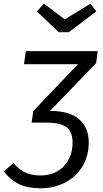

<svg xmlns="http://www.w3.org/2000/svg" viewBox="-71 -801 556 1032"><path d="M446 -462 198 -205Q302 -205 354 -160Q406 -115 406 -35Q406 37 372.5 93Q339 149 279.5 180Q220 211 145 211Q78 211 31 188.5Q-16 166 -51 120L1 76Q34 112 66.5 127Q99 142 145 142Q226 142 272.5 92Q319 42 319 -35Q319 -94 285.5 -118Q252 -142 176 -142H98L99 -143L108 -204L348 -456H58L68 -526H454ZM447 -740 299 -628H245L127 -740L165 -781L277 -697L415 -781Z"/></svg>

Font: FiraGO Book
Style: Italic
Weight: 350
Italic angle: -8°
Designer: bBox Type GmbH
Foundry: bBox Type GmbH
Version: Version 1.001